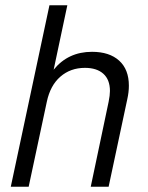

<svg xmlns="http://www.w3.org/2000/svg" viewBox="-20 -710 562 730"><path d="M168 -690H236L184 -445Q239 -513 330 -513Q396 -513 433 -479.5Q470 -446 470 -384Q470 -360 464 -333L393 0H325L393 -323Q398 -348 398 -364Q398 -407 373 -429.5Q348 -452 303 -452Q248 -452 209.5 -418.5Q171 -385 158 -323L89 0H21Z"/></svg>

Font: D-DIN
Style: DIN-Italic
Weight: 400
Italic angle: -12°
Designer: Charles Nix
Foundry: Datto Inc.
Version: Version 1.00